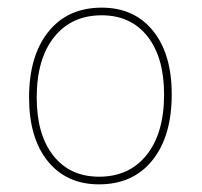

<svg xmlns="http://www.w3.org/2000/svg" viewBox="-20 -477 527 502"><path d="M246 -457Q331 -457 380 -396.5Q429 -336 429 -230Q429 -121 378.5 -58Q328 5 239 5Q154 5 105 -55.5Q56 -116 56 -222Q56 -331 106.5 -394Q157 -457 246 -457ZM246 -437Q167 -437 121.5 -380Q76 -323 76 -222Q76 -125 119.5 -70Q163 -15 239 -15Q318 -15 363.5 -72Q409 -129 409 -230Q409 -327 365.5 -382Q322 -437 246 -437Z"/></svg>

Font: Alegreya Sans SC Thin
Style: Regular
Weight: 100
Designer: Juan Pablo del Peral
Foundry: Huerta Tipografica
Version: Version 2.007